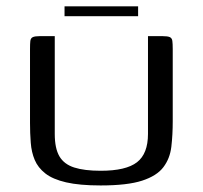

<svg xmlns="http://www.w3.org/2000/svg" viewBox="-20 -572 628 595"><path d="M515.3 -196.6Q515.3 -154 511 -117.4Q506.7 -80.8 486.3 -53.9Q466 -27 420.3 -12.1Q374.6 2.7 291.8 2.7Q226.5 2.7 184.9 -6.9Q143.4 -16.5 120.5 -34.5Q97.6 -52.5 87.6 -76.4Q77.5 -100.3 75.3 -129.7Q73 -159 73 -191.5V-419.9Q73 -436.4 74 -445.1Q75.1 -453.9 81.8 -457Q88.5 -460 103.4 -460H149.7V-156.8Q149.7 -112.3 164.1 -87.6Q178.5 -63 210 -52.9Q241.5 -42.8 292 -42.8Q370.5 -42.8 404.5 -69.2Q438.6 -95.6 438.6 -157V-460H483.7Q499.5 -460 506.2 -457Q513 -453.9 514.1 -445.1Q515.3 -436.4 515.3 -419.9ZM180 -521.7V-552.3H408V-521.7Z"/></svg>

Font: Genos Thin
Style: Regular
Weight: 100
Designer: Robert E. Leuschke
Foundry: Robert E. Leuschke
Version: Version 1.010